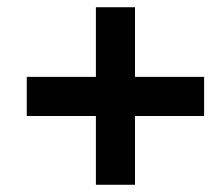

<svg xmlns="http://www.w3.org/2000/svg" viewBox="-20 -616 612 525"><path d="M349.1 -405.8H538.1V-298.8H349.1V-110.8H242.2V-298.8H53.2V-405.8H242.2V-596.2H349.1Z"/></svg>

Font: Open Sans
Style: Bold Italic
Weight: 700
Italic angle: -12°
Designer: Monotype Design Team
Foundry: Monotype Imaging Inc.
Version: Version 3.003; ttfautohint (v1.8.4)